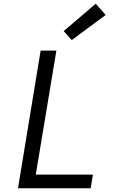

<svg xmlns="http://www.w3.org/2000/svg" viewBox="-20 -1005 640 1025"><path d="M76 0 197 -735H281L171 -73H476L464 0ZM363 -791 320 -839 491 -985 544 -925Z"/></svg>

Font: Iosevka SS04 Extended Oblique
Style: Regular
Weight: 400
Width: 7
Italic angle: -9°
Monospace: yes
Designer: Belleve Invis
Foundry: Belleve Invis
Version: Version 19.0.0; ttfautohint (v1.8.4)